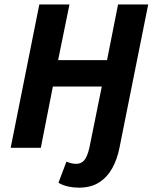

<svg xmlns="http://www.w3.org/2000/svg" viewBox="-20 -672 694 873"><path d="M338.4 181.3Q314.2 181.3 290.4 176.2Q266.6 171 245.7 159.1L282.1 62.9Q292.8 67.3 303.5 70.1Q314.3 72.9 327.2 72.9Q348.9 72.9 362.8 57.1Q376.7 41.3 386.4 0L442.9 -278.7H220.4L165.6 0H28.5L158.8 -651.8H295.9L244.2 -398.6H466.7L516.8 -651.8H653.9L522.9 1.5Q513.2 50.8 491.1 91.5Q469 132.2 431.8 156.7Q394.5 181.3 338.4 181.3Z"/></svg>

Font: Source Sans 3 VF
Style: Italic
Weight: 200
Italic angle: -11°
Designer: Paul D. Hunt
Foundry: Adobe Systems Incorporated
Version: Version 3.042;hotconv 1.0.118;makeotfexe 2.5.65603